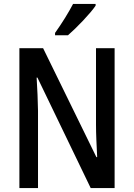

<svg xmlns="http://www.w3.org/2000/svg" viewBox="-20 -1053 684 980"><path d="M468 -1024V-1033H353C330 -989 296 -934 261 -885V-873H327C371 -911 442 -985 468 -1024ZM565 -93V-807H470V-417C470 -368 473 -312 476 -251H472L200 -807H79V-93H174V-488C173 -540 171 -595 167 -657H171L443 -93Z"/></svg>

Font: Noto Sans Kannada UI Condensed Medium
Style: Regular
Weight: 500
Width: 3
Designer: Jelle Bosma - Monotype Design Team
Foundry: Monotype Imaging Inc.
Version: Version 2.005